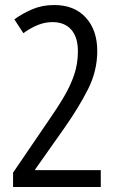

<svg xmlns="http://www.w3.org/2000/svg" viewBox="-20 -744 469 764"><path d="M381 0H32V-57L171 -261Q208 -314 234.5 -359Q261 -404 275.5 -447.5Q290 -491 290 -540Q290 -596 263.5 -626Q237 -656 189 -656Q159 -656 130.5 -644.5Q102 -633 73 -612L37 -667Q72 -692 110.5 -708Q149 -724 196 -724Q276 -724 321.5 -674Q367 -624 367 -541Q367 -462 330.5 -389.5Q294 -317 235 -233L120 -70V-67H381Z"/></svg>

Font: Noto Sans Sinhala UI ExtraCondensed
Style: Regular
Weight: 400
Width: 2
Designer: Jelle Bosma - Monotype Design Team
Foundry: Monotype Imaging Inc.
Version: Version 2.006; ttfautohint (v1.8.4.7-5d5b)